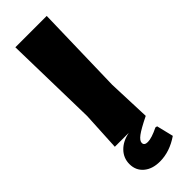

<svg xmlns="http://www.w3.org/2000/svg" viewBox="-278 -668 883 883"><g transform="rotate(-45 163.5 -226.0)"><path d="M261 0Q204 28 182 44.5Q160 61 160 75Q160 92 183 92Q208 92 255 69L264 71L284 153Q223 195 159 195Q110 195 80.5 170Q51 145 51 104Q51 65 78 37Q105 9 151 0H60L70 -190L60 -647H264L253 -210Z"/></g></svg>

Font: Alegreya Sans SC Black
Style: Regular
Weight: 900
Designer: Juan Pablo del Peral
Foundry: Huerta Tipografica
Version: Version 2.007